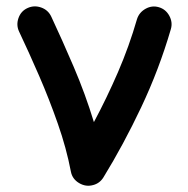

<svg xmlns="http://www.w3.org/2000/svg" viewBox="-20 -550 589 603"><path d="M66.9 -524.9Q87.4 -534.2 109.4 -526.4Q131.3 -518.6 141.1 -497.6Q174.8 -425.8 211.4 -340.3Q248 -254.9 274.9 -166.5Q315.4 -242.2 350.6 -323.5Q385.7 -404.8 410.2 -489.7Q417 -511.2 437.3 -522.5Q457.5 -533.7 479 -527.3Q500.5 -521 511.7 -500.5Q522.9 -480 516.6 -458.5Q479.5 -331.5 423.6 -213.4Q367.7 -95.2 304.7 7.3Q293 25.9 272.5 31.2Q249.5 37.6 228.3 24.9Q207 12.2 202.6 -11.2Q188.5 -85 161.6 -161.6Q134.8 -238.3 102.8 -312Q70.8 -385.7 40 -450.7Q30.3 -471.2 38.1 -493.4Q45.9 -515.6 66.9 -524.9Z"/></svg>

Font: Mikhak SemiBold
Style: Regular
Weight: 600
Designer: Amin Abedi
Version: Version 3.3